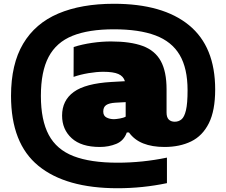

<svg xmlns="http://www.w3.org/2000/svg" viewBox="-20 -769 1200 1019"><path d="M604 230Q329.5 230 184 111.2Q38.5 -7.5 38.5 -260Q38.5 -428.5 102.8 -536.8Q167 -645 289.2 -697Q411.5 -749 584.5 -749Q844.5 -749 983.2 -635.2Q1122 -521.5 1122 -294Q1122 -182 1088.5 -115Q1055 -48 994.5 -18.5Q934 11 853 11Q787.5 11 740.2 -7.8Q693 -26.5 664.5 -66H653Q637.5 -22 597.2 -5.5Q557 11 510 11Q411.5 11 360.5 -35.5Q309.5 -82 309.5 -155.5Q309.5 -236 371.5 -281Q433.5 -326 571.5 -334L643 -338Q635 -364.5 608.2 -376.2Q581.5 -388 528 -388Q493 -388 449.8 -380.8Q406.5 -373.5 370.5 -361L371 -519.5Q416.5 -534 468.5 -541.5Q520.5 -549 569 -549Q673 -549 738 -524.8Q803 -500.5 833.5 -444.8Q864 -389 864 -295V-172Q864 -146 875.8 -134.5Q887.5 -123 907.5 -123Q928 -123 943.2 -135.5Q958.5 -148 967 -184Q975.5 -220 975.5 -290Q975.5 -406.5 933.5 -477.5Q891.5 -548.5 805 -581Q718.5 -613.5 584.5 -613.5Q450.5 -613.5 364.8 -579Q279 -544.5 238 -467Q197 -389.5 197 -260Q197 -131 238.8 -53Q280.5 25 370.5 59.8Q460.5 94.5 604 94.5Q736 94.5 866 67.5V203Q737.5 230 604 230ZM528 -177Q528 -154.5 545.2 -145.5Q562.5 -136.5 584.5 -136.5Q595 -136.5 615.5 -140Q636 -143.5 647 -150V-227L592.5 -224Q559.5 -222 543.8 -211.5Q528 -201 528 -177Z"/></svg>

Font: Encode Sans Semi Expanded Black
Style: Regular
Weight: 900
Width: 6
Designer: Multiple Designers
Foundry: Impallari Type
Version: Version 3.000; ttfautohint (v1.8.3) -l 8 -r 50 -G 200 -x 14 